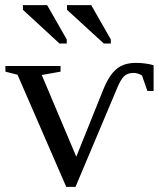

<svg xmlns="http://www.w3.org/2000/svg" viewBox="-20 -715 628 745"><path d="M552 -362 531 -422Q515 -432 498 -432Q474 -432 461 -418.5Q448 -405 437 -379L273 10H237L48 -425L1 -437V-459H215V-437L142 -424L276 -107L381 -368Q403 -423 432 -447Q460 -471 507 -471Q544 -471 576 -462V-362ZM383 -546 240 -677V-695H334L410 -562V-546ZM211 -546 69 -677V-695H163L239 -562V-546Z"/></svg>

Font: Libra Serif Modern
Style: Regular
Weight: 400
Designer: Stefan Peev, Context Ltd
Foundry: Stefan Peev, Context Ltd
Version: Version 1.000